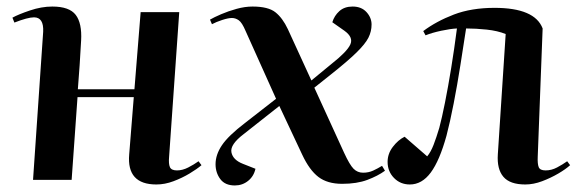

<svg xmlns="http://www.w3.org/2000/svg" viewBox="-20 -550 1777 587"><path d="M389 -253H217L199 0H81L112 -453Q114 -497 84 -497Q65 -497 24 -481L18 -496Q36 -506 71.5 -518Q107 -530 140 -530Q192 -530 211.5 -504.5Q231 -479 228 -426Q226 -388 223.5 -351Q221 -314 218 -277H391L410 -513H528L497 -71Q495 -49 499.5 -39Q504 -29 521 -29Q538 -29 555.5 -38Q573 -47 587 -57L596 -45Q582 -33 559.5 -19.5Q537 -6 510.5 4Q484 14 458 14Q367 14 375 -78Z M932 -304 994 -355Q1041 -392 1051 -414Q1061 -436 1033 -456L996 -482Q1002 -502 1017.5 -516Q1033 -530 1058 -530Q1085 -530 1100.5 -513Q1116 -496 1116 -475Q1116 -454 1106.5 -435Q1097 -416 1070 -389.5Q1043 -363 990 -321L941 -282L1032 -83Q1049 -46 1061 -34Q1073 -22 1090 -22Q1107 -22 1121 -28.5Q1135 -35 1148 -43L1157 -28Q1135 -12 1103 0Q1071 12 1026 12Q981 12 953.5 -9Q926 -30 904 -77L834 -226L725 -140Q683 -108 687.5 -84.5Q692 -61 723 -49L761 -34Q756 -11 738.5 3Q721 17 698 17Q668 17 653.5 -2.5Q639 -22 639 -48Q639 -77 658.5 -106Q678 -135 729 -174L824 -248L731 -455Q720 -481 710 -488Q700 -495 689 -495Q678 -495 659.5 -489Q641 -483 628 -476L622 -490Q634 -497 656 -506.5Q678 -516 703.5 -523Q729 -530 752 -530Q800 -530 822 -512.5Q844 -495 860 -461Z M1274 -455Q1314 -485 1367.5 -505.5Q1421 -526 1492 -526Q1615 -526 1639 -463L1624 -71Q1623 -49 1627 -39Q1631 -29 1648 -29Q1666 -29 1683 -38Q1700 -47 1714 -57L1723 -45Q1710 -33 1687 -19.5Q1664 -6 1637.5 4Q1611 14 1586 14Q1539 14 1519 -9.5Q1499 -33 1502 -78L1526 -446Q1501 -456 1468 -459.5Q1435 -463 1405 -463Q1397 -411 1387.5 -350.5Q1378 -290 1367 -233.5Q1356 -177 1345 -135Q1324 -59 1297 -22.5Q1270 14 1233 14Q1204 14 1184.5 -6Q1165 -26 1165 -55Q1165 -80 1181 -101Q1197 -122 1217 -132L1286 -72Q1297 -85 1305.5 -107Q1314 -129 1323 -159Q1331 -189 1340.5 -236.5Q1350 -284 1359.5 -342.5Q1369 -401 1377 -463Q1357 -462 1329 -456Q1301 -450 1281 -442Z"/></svg>

Font: Literata 72pt SemiBold
Style: Italic
Weight: 600
Italic angle: -2°
Designer: Latin by Veronika Burian and Jose Scaglione. Greek by Irene Vlachou. Cyrillic by Vera Evstafieva
Foundry: TypeTogether
Version: Version 3.002